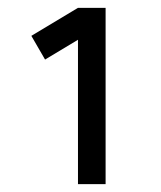

<svg xmlns="http://www.w3.org/2000/svg" viewBox="-20 -740 410 490"><path d="M179 -270V-638.5L95 -588L60 -648.5L179 -720H249.5V-270Z"/></svg>

Font: Vela Sans SemBd
Style: Regular
Weight: 600
Designer: Principal design: Mikhail Sharanda - project Manrope.
Design modification: Ravid Balaliev
Foundry: Mikhail Sharanda
Version: Version 1.001